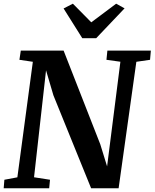

<svg xmlns="http://www.w3.org/2000/svg" viewBox="-20 -1016 834 1036"><path d="M-0.1 0 3.6 -46.1 73.7 -59.2 157.2 -682.6 84.8 -693.3 92.2 -743H323.2L521.1 -237.4L575.2 -61.9L550.4 -59.7L629.6 -682.9L554.4 -693.3L559.4 -743H794L789.6 -693.3L715.7 -682.6L620 0H471.7L268.2 -501.6L211.9 -692.4L234.9 -694.2L163.7 -59.5L249.8 -46.1L245.4 0ZM424 -809.9 323.1 -970.3 373.2 -996.1Q398.2 -970.9 423 -945.8Q447.8 -920.8 472.5 -895.6Q506.1 -920.8 539.6 -945.8Q573 -970.9 606.7 -996.1L652.2 -971L499 -809.9Z"/></svg>

Font: Merriweather 7pt Light
Style: Italic
Weight: 300
Italic angle: -7.8°
Designer: Eben Sorkin
Foundry: Eben Sorkin
Version: Version 2.200;gftools[0.9.31]